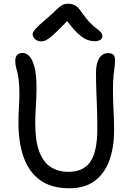

<svg xmlns="http://www.w3.org/2000/svg" viewBox="-20 -997 708 1030"><path d="M352 13Q256 13 195.5 -30.5Q135 -74 107 -153Q79 -232 79 -338Q79 -379 81.5 -420Q84 -461 84 -488Q84 -534 81 -562Q78 -590 73.5 -607.5Q69 -625 65.5 -638.5Q62 -652 62 -670Q62 -693 72.5 -703Q83 -713 103 -713Q121 -713 138 -695Q155 -677 165.5 -635.5Q176 -594 176 -523Q176 -496 174.5 -464.5Q173 -433 171 -400Q169 -367 169 -338Q169 -239 191.5 -181.5Q214 -124 254.5 -99.5Q295 -75 345 -75Q428 -75 465 -130Q502 -185 502 -305Q502 -365 500.5 -412Q499 -459 497 -504.5Q495 -550 495 -607Q495 -656 512 -684Q529 -712 560 -712Q578 -712 587.5 -704Q597 -696 597 -675Q597 -657 594.5 -638Q592 -619 589 -590.5Q586 -562 586 -513Q586 -460 589 -407.5Q592 -355 592 -298Q592 -206 566.5 -136Q541 -66 488 -26.5Q435 13 352 13ZM201 -775Q188 -775 177.5 -780.5Q167 -786 161 -795Q155 -804 155 -813Q155 -820 160 -828.5Q165 -837 182 -854Q199 -871 237 -903Q267 -929 283.5 -945.5Q300 -962 313 -969.5Q326 -977 346 -977Q369 -977 385.5 -966.5Q402 -956 421 -927Q444 -894 463.5 -874.5Q483 -855 498 -844Q513 -833 521 -824Q529 -815 529 -802Q529 -791 518.5 -783.5Q508 -776 489 -776Q465 -776 443 -785.5Q421 -795 393.5 -821.5Q366 -848 328 -901H356Q314 -856 287.5 -830.5Q261 -805 245 -793Q229 -781 219 -778Q209 -775 201 -775Z"/></svg>

Font: Shantell Sans Light
Style: Regular
Weight: 400
Version: Version 1.011;[c5ecc13dd]